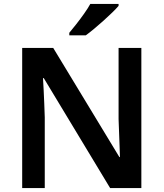

<svg xmlns="http://www.w3.org/2000/svg" viewBox="-20 -958 833 978"><path d="M700 0H541L203 -560H199Q201 -530 202.5 -497Q204 -464 205.5 -429.5Q207 -395 208 -360V0H93V-714H251L588 -158H591Q590 -184 589 -217Q588 -250 586.5 -284.5Q585 -319 584 -351V-714H700ZM584 -928Q572 -914 551.5 -894Q531 -874 506.5 -852Q482 -830 458.5 -810.5Q435 -791 417 -778H333V-791Q349 -810 369 -835.5Q389 -861 408.5 -888.5Q428 -916 440 -938H584Z"/></svg>

Font: Noto Sans Armenian SemiBold
Style: Regular
Weight: 600
Designer: Monotype Design Team
Foundry: Monotype Imaging Inc.
Version: Version 2.007